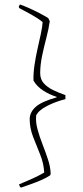

<svg xmlns="http://www.w3.org/2000/svg" viewBox="-20 -696 370 860"><path d="M75 144 70 142 65 130Q94 118 123 105Q152 92 178 77Q176 36 160 -3.5Q144 -43 128.5 -82.5Q113 -122 113 -162Q113 -193 139.5 -217Q166 -241 234 -260V-262Q200 -273 172.5 -291Q145 -309 130 -335Q129 -367 134.5 -404.5Q140 -442 148.5 -479Q157 -516 163.5 -547Q170 -578 171 -597Q152 -613 121.5 -630Q91 -647 66 -660L64 -666L69 -676Q87 -670 110.5 -659.5Q134 -649 157 -637Q180 -625 196 -615L203 -601Q198 -566 187.5 -526Q177 -486 168.5 -445.5Q160 -405 160 -368Q160 -341 176 -323Q192 -305 218 -292.5Q244 -280 273 -270V-252Q229 -241 191 -221.5Q153 -202 142 -179Q139 -150 148 -117Q157 -84 170.5 -49.5Q184 -15 195 18.5Q206 52 207 82L205 89Q189 100 165 110.5Q141 121 116.5 129.5Q92 138 75 144Z"/></svg>

Font: Labrada ExtraLight
Style: Regular
Weight: 200
Designer: Mercedes Jáuregui
Foundry: Omnibus-Type Team
Version: Version 1.000; ttfautohint (v1.8.4.7-5d5b)